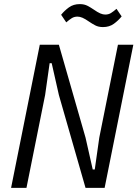

<svg xmlns="http://www.w3.org/2000/svg" viewBox="-20 -916 670 936"><path d="M267 -453 232 -608H222L200 -453L109 0H34L174 -698H267L397 -245L432 -90H442L464 -245L555 -698H630L490 0H397ZM482 -784Q460 -784 444 -792.5Q428 -801 415 -810Q395 -824 382 -829.5Q369 -835 358 -835Q342 -835 330 -827.5Q318 -820 303 -807L278 -844Q294 -864 316 -880Q338 -896 369 -896Q391 -896 407 -887.5Q423 -879 436 -870Q456 -856 469 -850.5Q482 -845 493 -845Q509 -845 521 -852.5Q533 -860 548 -873L573 -836Q557 -816 535 -800Q513 -784 482 -784Z"/></svg>

Font: IBM Plex Sans Cond
Style: Italic
Weight: 400
Width: 3
Italic angle: -11°
Designer: Mike Abbink, Paul van der Laan, Pieter van Rosmalen
Foundry: Bold Monday
Version: Version 1.3